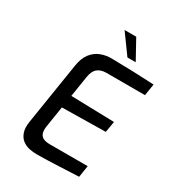

<svg xmlns="http://www.w3.org/2000/svg" viewBox="-218 -1053 1076 1184"><g transform="rotate(30 319.5 -461.5)"><path d="M232 6Q205 6 177.5 0.5Q150 -5 128 -21.5Q106 -38 95 -69Q84 -100 92 -148L161 -584Q170 -643 196.5 -676.5Q223 -710 260 -724Q297 -738 339 -737Q414 -736 488.5 -733.5Q563 -731 639 -727L626 -644H351Q312 -644 288.5 -624.5Q265 -605 258 -559L235 -413L543 -405L530 -327L220 -322L196 -170Q192 -138 200 -120Q208 -102 226 -95Q244 -88 270 -88H539L526 -5Q455 -2 382 1.5Q309 5 232 6ZM416 -791 316 -929H399L475 -791Z"/></g></svg>

Font: Exo Thin Medium
Style: Italic
Weight: 500
Italic angle: -9°
Version: Version 2.000